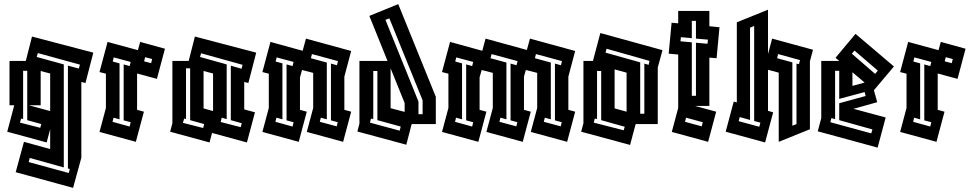

<svg xmlns="http://www.w3.org/2000/svg" viewBox="-20 -687 4707 930"><path d="M15 -49 49 -177H26V-392H105L135 -510L432 -432L394 -285L374 -290V77L334 223L56 147L96 0L223 35V-61L206 3ZM289 124 124 78 119 98 313 151 318 132 309 129V-369L362 -355L367 -374L163 -430L158 -411L289 -375ZM112 -105V-344H92V-110L82 -113L77 -93L175 -68L180 -86ZM120 -177 223 -149V-331L177 -343V-177Z M462 -48 493 -164V-330L462 -338L501 -484L648 -444L659 -484L699 -473V-474V-473L779 -451L740 -305L644 -331V-155L677 -146L638 0ZM678 -390 712 -381 717 -401 683 -410ZM559 -109 530 -117 525 -97 608 -74 613 -95 579 -104V-375L608 -367L613 -387L531 -409L526 -389L559 -380Z M995 3 804 -49 815 -90V-392H894L924 -510L1221 -432L1183 -285L1163 -290V-157L1215 -143L1176 3L1007 -43ZM1078 -375V-110L1054 -117L1049 -96L1146 -71L1151 -90L1098 -105V-369L1150 -354L1155 -373L954 -429L949 -411ZM901 -105V-356H881V-110L872 -113L866 -92L964 -67L969 -86ZM966 -162 1012 -149V-150V-331L966 -343Z M1251 -48 1282 -164V-330L1251 -338L1290 -484L1446 -441L1462 -500L1681 -440L1648 -316V-155L1681 -146L1642 0L1466 -48L1497 -164V-334L1443 -348L1433 -312V-155L1466 -146L1427 0ZM1563 -109 1534 -117 1529 -97 1611 -75 1616 -95 1583 -104V-379L1612 -371L1617 -391L1491 -425L1486 -405L1563 -384ZM1348 -109 1319 -117 1314 -97 1397 -74 1402 -95 1368 -104V-375L1397 -367L1402 -387L1320 -409L1315 -389L1348 -380Z M1711 -50 1721 -88V-392H1857L1769 -610L1909 -667L2091 -218V-86H1974L1948 14ZM2007 -134H2027V-201L1866 -598L1847 -591L2007 -195ZM1872 -163 1940 -145V-188L1872 -356ZM1788 -110 1777 -113 1772 -93 1916 -54 1921 -74 1808 -105V-343H1788Z M2121 -48 2152 -164V-330L2121 -338L2160 -484L2316 -441L2332 -500L2532 -445L2547 -500L2766 -440L2733 -316V-155L2766 -146L2727 0L2551 -48L2582 -164V-334L2527 -348L2518 -316V-155L2551 -146L2512 0L2336 -48L2367 -164V-334L2313 -348L2303 -312V-155L2336 -146L2297 0ZM2433 -109 2404 -117 2399 -97 2481 -75 2486 -95 2453 -104V-379L2482 -371L2487 -391L2361 -425L2356 -405L2433 -384ZM2648 -109 2619 -117 2614 -97 2696 -75 2701 -95 2668 -104V-379L2697 -371L2702 -391L2576 -425L2571 -405L2648 -384ZM2218 -109 2189 -117 2184 -97 2267 -74 2272 -95 2238 -104V-375L2267 -367L2272 -387L2190 -409L2185 -389L2218 -380Z M2795 -49 2806 -90V-392H2852L2888 -527L3189 -444L3166 -360V-86H3059L3032 15ZM3081 -136H3101V-379L3122 -373L3126 -392L2918 -451L2913 -432L3081 -385ZM2957 -162 3015 -146V-335L2957 -351ZM2892 -105V-343H2872V-110L2861 -113L2856 -93L3001 -56L3006 -73Z M3410 0 3234 -48 3265 -164V-423L3219 -427L3233 -577L3265 -574V-634H3416V-560L3465 -555L3451 -405L3416 -408V-174H3346L3449 -146ZM3276 -487 3331 -482V-223H3351V-480L3407 -475L3409 -495L3351 -500V-586H3331V-502L3278 -507ZM3298 -97 3379 -75 3384 -95 3303 -117Z M3495 -49 3534 -195 3549 -191V-579L3700 -640V-425L3720 -500L3918 -446L3903 -390V-61L3752 0V-335L3700 -349V-150L3725 -143L3686 3ZM3613 -106 3563 -120 3558 -100 3658 -73 3663 -93 3633 -101V-561L3613 -553ZM3818 -385V-78L3838 -86V-379L3850 -376L3855 -396L3749 -425L3744 -405Z M3941 -51 3958 -115V-392H4045L4027 -407L4124 -523L4310 -365L4213 -250L4229 -192L4114 -160L4270 -118L4231 28ZM4106 -427 4219 -329 4232 -345 4119 -442ZM4025 -110 4007 -115 4002 -95 4200 -41 4206 -60 4045 -105V-187L4173 -222L4168 -241L4045 -208V-344H4025ZM4109 -271 4168 -287 4109 -337Z M4340 -48 4371 -164V-330L4340 -338L4379 -484L4526 -444L4537 -484L4577 -473V-474V-473L4657 -451L4618 -305L4522 -331V-155L4555 -146L4516 0ZM4556 -390 4590 -381 4595 -401 4561 -410ZM4437 -109 4408 -117 4403 -97 4486 -74 4491 -95 4457 -104V-375L4486 -367L4491 -387L4409 -409L4404 -389L4437 -380Z"/></svg>

Font: Blaka Hollow
Style: Regular
Weight: 400
Designer: Mohamed Gaber
Foundry: Kief Type Foundry
Version: Version 1.003; ttfautohint (v1.8.4.7-5d5b)